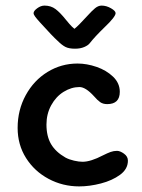

<svg xmlns="http://www.w3.org/2000/svg" viewBox="-20 -662 509 686"><path d="M186 -516Q169 -531 122 -583Q112 -594 106 -602Q100 -610 100 -615Q100 -623 113 -632.5Q126 -642 139 -642Q162 -642 178.5 -629.5Q195 -617 215 -592Q219 -587 228 -576.5Q237 -566 246 -559Q260 -570 289 -602Q308 -623 319.5 -632.5Q331 -642 343 -642Q360 -642 376.5 -632.5Q393 -623 393 -615Q393 -602 353 -564Q319 -531 301 -508Q295 -500 281 -494Q267 -488 248 -488Q226 -488 213.5 -494.5Q201 -501 186 -516ZM363 -290Q348 -290 338 -297Q328 -304 316 -318Q286 -351 264 -351Q235 -351 207.5 -334Q180 -317 163 -286Q146 -255 146 -217Q146 -175 162.5 -147Q179 -119 214 -99Q227 -92 244.5 -88Q262 -84 275 -84Q304 -84 348 -107Q364 -115 375 -119Q386 -123 398 -123Q409 -123 423 -113Q437 -103 437 -88Q437 -58 409 -37.5Q381 -17 340.5 -6.5Q300 4 263 4Q204 4 153.5 -23Q103 -50 73 -97.5Q43 -145 43 -205Q43 -269 72 -322Q101 -375 150 -405Q199 -435 257 -435Q290 -435 325 -423Q360 -411 384 -388Q408 -365 408 -334Q408 -290 363 -290Z"/></svg>

Font: Itim
Style: Regular
Weight: 400
Designer: Suppakit Chalermlarp
Version: Version 1.002g